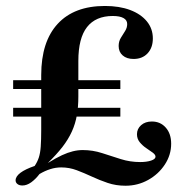

<svg xmlns="http://www.w3.org/2000/svg" viewBox="-20 -602 603 634"><path d="M54 10.5Q43.5 10.5 37.5 5.6Q31.5 0.8 31.5 -6.5Q31.5 -19.4 47.6 -31.5Q63.7 -43.5 94.4 -54Q103.2 -66.9 108.1 -81.5Q112.9 -96 114.5 -117.7Q116.1 -139.5 116.1 -173.4V-354Q116.1 -464.5 170.6 -523.4Q225 -582.3 326.6 -582.3Q374.2 -582.3 409.7 -569Q445.2 -555.6 464.9 -531.5Q484.7 -507.3 484.7 -475Q484.7 -444.4 467.3 -425.8Q450 -407.3 421 -407.3Q398.4 -407.3 385.1 -419Q371.8 -430.6 371.8 -450Q371.8 -465.3 379 -477Q386.3 -488.7 393.1 -499.6Q400 -510.5 400 -522.6Q400 -535.5 387.9 -542.3Q375.8 -549.2 352.4 -549.2Q296 -549.2 267.3 -512.5Q238.7 -475.8 238.7 -400.8V-283.1Q238.7 -250 233.9 -221.8Q229 -193.5 217.3 -167.7Q205.6 -141.9 186.3 -116.9Q166.9 -91.9 137.9 -63.7Q165.3 -80.6 184.7 -89.5Q204 -98.4 220.6 -102.4Q237.1 -106.5 253.2 -106.5Q286.3 -106.5 317.3 -96.4Q348.4 -86.3 379 -76.6Q409.7 -66.9 442.7 -66.9Q464.5 -66.9 479 -71.8Q493.5 -76.6 493.5 -84.7Q493.5 -91.1 484.3 -98Q475 -104.8 462.9 -112.9Q450.8 -121 441.5 -132.3Q432.3 -143.5 432.3 -158.9Q432.3 -176.6 446 -188.7Q459.7 -200.8 481.5 -200.8Q509.7 -200.8 527.4 -180.6Q545.2 -160.5 545.2 -127.4Q545.2 -90.3 524.2 -58.5Q503.2 -26.6 469 -7.7Q434.7 11.3 394.4 11.3Q362.9 11.3 335.5 2Q308.1 -7.3 283.1 -19Q258.1 -30.6 233.5 -39.9Q208.9 -49.2 182.3 -49.2Q163.7 -49.2 146 -43.5Q128.2 -37.9 110.5 -27.4Q97.6 -10.5 83.1 0Q68.5 10.5 54 10.5ZM23.4 -216.9V-246H377.4V-216.9ZM23.4 -308.1V-337.1H377.4V-308.1Z"/></svg>

Font: Playfair
Style: Bold
Weight: 700
Designer: Claus Eggers Sørensen
Foundry: Claus Eggers Sørensen
Version: Version 2.001;gftools[0.9.30]